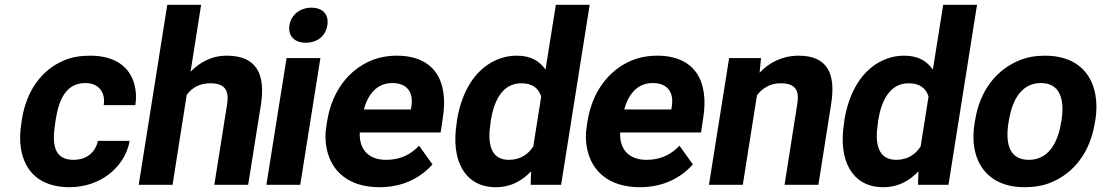

<svg xmlns="http://www.w3.org/2000/svg" viewBox="-20 -770 4588 800"><path d="M69 -257C63 -220 62 -184 67 -152C82 -57 145 10 270 10C335 10 393 -12 434 -44C473 -74 510 -122 520 -183H388C377 -133 339 -104 286 -104C202 -104 197 -174 210 -257L212 -271C225 -353 254 -424 336 -424C390 -424 421 -386 412 -332H544C549 -363 547 -392 540 -418C521 -491 460 -538 356 -538C315 -538 278 -532 246 -518C154 -479 90 -393 71 -271Z M558 0H699L758 -375C780 -404 811 -423 856 -423C916 -423 936 -395 926 -334L873 0H1014L1067 -333C1087 -460 1050 -538 925 -538C860 -538 811 -509 774 -471L818 -750H677Z M1186 -665C1179 -619 1208 -592 1254 -592C1301 -592 1337 -619 1344 -665C1351 -711 1324 -738 1277 -738C1231 -738 1193 -709 1186 -665ZM1090 0H1231L1315 -528H1174Z M1340 -246C1334 -211 1335 -178 1342 -147C1362 -55 1434 10 1561 10C1659 10 1732 -29 1782 -85L1726 -163C1693 -127 1648 -104 1589 -104C1513 -104 1476 -150 1479 -218H1816L1825 -278C1850 -434 1789 -538 1633 -538C1595 -538 1559 -531 1527 -518C1433 -479 1363 -390 1343 -265ZM1496 -314C1512 -373 1548 -424 1614 -424C1675 -424 1704 -387 1694 -326L1692 -314Z M1883 -258C1870 -179 1879 -112 1906 -66C1931 -23 1975 10 2046 10C2111 10 2156 -18 2193 -56L2191 0H2318L2437 -750H2296L2253 -480C2229 -514 2194 -538 2134 -538C2101 -538 2071 -531 2043 -518C1958 -478 1903 -387 1884 -268ZM2024 -258 2025 -268C2038 -348 2072 -423 2152 -423C2200 -423 2224 -401 2235 -368L2202 -160C2181 -127 2148 -104 2100 -104C2021 -104 2011 -178 2024 -258Z M2425 -246C2419 -211 2420 -178 2427 -147C2447 -55 2519 10 2646 10C2744 10 2817 -29 2867 -85L2811 -163C2778 -127 2733 -104 2674 -104C2598 -104 2561 -150 2564 -218H2901L2910 -278C2935 -434 2874 -538 2718 -538C2680 -538 2644 -531 2612 -518C2518 -479 2448 -390 2428 -265ZM2581 -314C2597 -373 2633 -424 2699 -424C2760 -424 2789 -387 2779 -326L2777 -314Z M2934 0H3075L3134 -373C3155 -401 3188 -423 3232 -423C3291 -423 3312 -397 3302 -337L3249 0H3390L3443 -336C3463 -460 3430 -538 3308 -538C3239 -538 3183 -508 3145 -467L3151 -528H3018Z M3497 -258C3484 -179 3493 -112 3520 -66C3545 -23 3589 10 3660 10C3725 10 3770 -18 3807 -56L3805 0H3932L4051 -750H3910L3867 -480C3843 -514 3808 -538 3748 -538C3715 -538 3685 -531 3657 -518C3572 -478 3517 -387 3498 -268ZM3638 -258 3639 -268C3652 -348 3686 -423 3766 -423C3814 -423 3838 -401 3849 -368L3816 -160C3795 -127 3762 -104 3714 -104C3635 -104 3625 -178 3638 -258Z M4041 -259C4035 -220 4034 -185 4040 -152C4057 -58 4124 10 4249 10C4289 10 4327 4 4360 -10C4454 -49 4522 -134 4542 -259L4544 -269C4550 -308 4550 -343 4544 -376C4527 -470 4460 -538 4335 -538C4295 -538 4259 -532 4226 -518C4132 -479 4063 -394 4043 -269ZM4182 -259 4184 -269C4197 -351 4235 -424 4317 -424C4399 -424 4416 -352 4403 -269L4401 -259C4388 -176 4349 -104 4267 -104C4183 -104 4169 -175 4182 -259Z"/></svg>

Font: Asimov Pro
Style: BdObl
Weight: 700
Designer: Google
Version: Version 2.000980; 2014